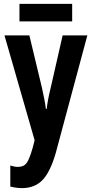

<svg xmlns="http://www.w3.org/2000/svg" viewBox="-20 -727 472 987"><path d="M80 -707V-617H351V-707ZM158 -6 148 33Q131 92 116.5 111.5Q102 131 72 131Q56 131 33 124V232Q65 240 93 240Q159 240 199 198Q239 156 267 58L429 -545H302L240 -273Q225 -213 220 -167H216Q213 -191 207.5 -219Q202 -247 196 -274L131 -545H3Z"/></svg>

Font: Noto Sans UI Condensed
Style: Bold
Weight: 700
Width: 3
Designer: Monotype Design Team
Foundry: Monotype Imaging Inc.
Version: 1.001